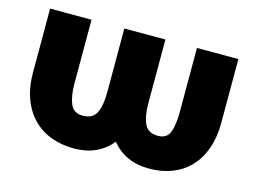

<svg xmlns="http://www.w3.org/2000/svg" viewBox="-80 -681 1094 827"><g transform="rotate(15 466.5 -267.5)"><path d="M49.7 -261.4V-545.5H234.4V-261.4Q234.4 -205.6 248.9 -170.8Q263.1 -136.4 304 -136.4Q348.7 -136.4 364.7 -169Q380.7 -201.7 380.7 -261.4V-545.5H563.9V-261.4Q563.9 -231.2 568 -208.3Q572.1 -185.4 579.9 -169Q595.5 -136.4 639.2 -136.4Q679 -136.4 691.8 -169Q704.5 -201.7 704.5 -261.4V-545.5H889.2V-261.4Q889.2 -196 871.1 -145.4Q853 -94.8 820 -60.2Q786.9 -25.6 740.9 -7.8Q695 9.9 639.2 9.9Q532 9.9 471.6 -65.3Q411.2 9.9 304 9.9Q248.2 9.9 201.5 -7.6Q154.8 -25.2 121.1 -59.7Q87.4 -94.1 68.5 -144.7Q49.7 -195.3 49.7 -261.4Z"/></g></svg>

Font: Inter P Black
Style: Regular
Weight: 900
Designer: Rasmus Andersson
Foundry: rsms
Version: Version 3.018;git-588b23468